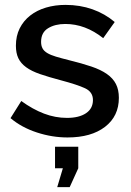

<svg xmlns="http://www.w3.org/2000/svg" viewBox="-20 -552 536 785"><path d="M214 213 237 136H205V48H300V136L265 213ZM256 10Q193 10 130.5 -10.5Q68 -31 23 -69L67 -139Q114 -105 160 -87.5Q206 -70 254 -70Q303 -70 331.5 -89Q360 -108 360 -143Q360 -176 328 -191Q296 -206 228 -224Q179 -237 144 -249Q109 -261 87 -277Q65 -293 55 -314Q45 -335 45 -365Q45 -405 60.5 -436Q76 -467 103.5 -488.5Q131 -510 168 -521Q205 -532 248 -532Q307 -532 358 -514Q409 -496 449 -462L402 -396Q329 -454 247 -454Q205 -454 176.5 -436.5Q148 -419 148 -381Q148 -365 154 -354Q160 -343 173.5 -335Q187 -327 208.5 -320.5Q230 -314 262 -306Q315 -293 353.5 -280Q392 -267 417 -249.5Q442 -232 454 -208.5Q466 -185 466 -152Q466 -77 409.5 -33.5Q353 10 256 10Z"/></svg>

Font: IngvarSans
Style: Regular
Weight: 600
Version: Version 3.000